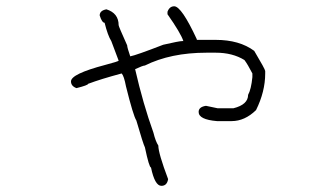

<svg xmlns="http://www.w3.org/2000/svg" viewBox="-20 -440 1040 614"><path d="M537.1 -419.9Q560.5 -419.9 609.4 -314.5V-312.5H669.9Q745.6 -312.5 793 -277.3Q828.1 -218.3 828.1 -212.9V-205.1Q828.1 -147 798.8 -87.9Q762.7 -52.7 720.7 -52.7H673.8Q615.2 -57.6 615.2 -82Q615.2 -98.1 638.7 -101.6L675.8 -93.8H726.6Q773.4 -105.5 773.4 -136.7Q783.2 -154.3 787.1 -193.4V-205.1Q772 -234.4 761.7 -248Q723.6 -271.5 669.9 -271.5H640.6Q525.9 -271.5 443.4 -230.5Q437 -230.5 412.1 -218.8Q437.5 -107.9 470.7 -15.6Q477.5 12.2 486.3 25.4Q486.3 49.8 517.6 132.8Q514.2 154.3 496.1 154.3Q475.1 154.3 462.9 95.7Q457 95.7 443.4 31.2Q438 21 416 -54.7Q406.2 -69.8 382.8 -164.1Q376.5 -197.3 369.1 -205.1Q303.2 -187.5 261.7 -171.9Q261.7 -167.5 224.6 -158.2Q207 -164.6 207 -179.7Q207 -203.6 316.4 -232.4Q359.4 -243.7 359.4 -246.1L335.9 -308.6Q324.7 -326.2 314.5 -367.2Q306.2 -367.2 298.8 -390.6Q298.8 -406.2 320.3 -410.2Q359.4 -397.9 359.4 -359.4Q359.4 -355.5 386.7 -294.9Q386.7 -288.1 396.5 -259.8Q415 -263.2 502 -296.9Q552.7 -308.6 562.5 -308.6H566.4Q558.1 -334 515.6 -394.5V-402.3Q522 -419.9 537.1 -419.9Z"/></svg>

Font: CEF Fonts CJK
Style: Regular
Weight: 400
Designer: PartyBoss (派对大魔王)
Version: Release 2.25